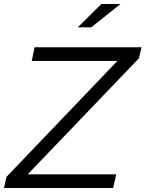

<svg xmlns="http://www.w3.org/2000/svg" viewBox="-50 -935 724 955"><path d="M-30 0 -18 -55 534 -632H108L122 -700H654L641 -645L88 -68H528L513 0ZM337 -799 454 -915H549L404 -799Z"/></svg>

Font: Red Hat Display VF
Style: Italic
Weight: 300
Italic angle: -12°
Designer: Pentagram, MCKL
Foundry: Pentagram, MCKL
Version: Version 1.010